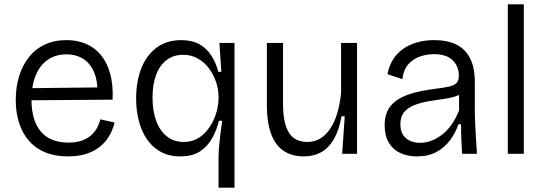

<svg xmlns="http://www.w3.org/2000/svg" viewBox="-20 -713 2527 890"><path d="M296 12Q236 12 190.5 -6.5Q145 -25 114.5 -60Q84 -95 68.5 -143Q53 -191 53 -249Q53 -309 68.5 -359.5Q84 -410 114 -448Q144 -486 188 -506.5Q232 -527 288 -527Q337 -527 377 -510.5Q417 -494 446 -460Q475 -426 490 -374Q505 -322 502 -251L98 -248V-304L455 -308L431 -266Q435 -330 418 -373.5Q401 -417 367.5 -439Q334 -461 288 -461Q238 -461 201.5 -436Q165 -411 145.5 -363.5Q126 -316 126 -250Q126 -155 169 -103.5Q212 -52 298 -52Q332 -52 357 -60.5Q382 -69 399.5 -83.5Q417 -98 428.5 -118Q440 -138 445 -160L511 -145Q502 -108 484 -79Q466 -50 438.5 -29.5Q411 -9 375.5 1.5Q340 12 296 12Z M993 157V22Q993 -5 995.5 -34Q998 -63 1002 -93.5Q1006 -124 1010 -153H995Q985 -112 964 -73.5Q943 -35 907.5 -11.5Q872 12 815 12Q751 12 705 -22Q659 -56 635 -117.5Q611 -179 611 -257Q611 -334 634.5 -395Q658 -456 705 -491.5Q752 -527 820 -527Q871 -527 905 -507.5Q939 -488 960 -455Q981 -422 992 -380H1006L997 -514H1067V-263V157ZM832 -55Q866 -55 892.5 -69Q919 -83 938 -106Q957 -129 969.5 -156Q982 -183 987.5 -209.5Q993 -236 993 -256V-265Q993 -299 981.5 -333Q970 -367 949 -395.5Q928 -424 897.5 -441.5Q867 -459 829 -459Q784 -459 752 -434.5Q720 -410 703.5 -365.5Q687 -321 687 -260Q687 -200 703.5 -154Q720 -108 752.5 -81.5Q785 -55 832 -55Z M1389 12Q1303 12 1260 -47.5Q1217 -107 1217 -227V-514H1292V-231Q1292 -142 1319 -98.5Q1346 -55 1405 -55Q1438 -55 1464.5 -71Q1491 -87 1511 -117Q1531 -147 1543.5 -189Q1556 -231 1561 -282V-514H1635V-223V0H1566L1578 -174H1563Q1552 -110 1528 -68.5Q1504 -27 1469 -7.5Q1434 12 1389 12Z M1912 12Q1870 12 1836 -3.5Q1802 -19 1782.5 -51.5Q1763 -84 1763 -133Q1763 -170 1775.5 -197.5Q1788 -225 1815.5 -245.5Q1843 -266 1887.5 -279.5Q1932 -293 1995 -301Q2036 -306 2061 -311.5Q2086 -317 2096.5 -328.5Q2107 -340 2107 -363Q2107 -405 2078.5 -433.5Q2050 -462 1991 -462Q1961 -462 1929.5 -452Q1898 -442 1874.5 -417Q1851 -392 1845 -346L1776 -369Q1783 -406 1800.5 -435Q1818 -464 1846 -484.5Q1874 -505 1911 -516Q1948 -527 1993 -527Q2054 -527 2096 -506Q2138 -485 2159.5 -442Q2181 -399 2181 -331V-211Q2181 -179 2182.5 -142Q2184 -105 2186.5 -68.5Q2189 -32 2191 0H2122Q2120 -36 2118.5 -69.5Q2117 -103 2117 -137H2105Q2092 -98 2066.5 -63.5Q2041 -29 2003 -8.5Q1965 12 1912 12ZM1928 -51Q1952 -51 1976.5 -59.5Q2001 -68 2025.5 -86Q2050 -104 2071 -132.5Q2092 -161 2108 -201V-296L2136 -293Q2121 -276 2093.5 -267Q2066 -258 2032 -253.5Q1998 -249 1963.5 -243Q1929 -237 1900 -225.5Q1871 -214 1853.5 -193.5Q1836 -173 1836 -137Q1836 -94 1861.5 -72.5Q1887 -51 1928 -51Z M2334 0V-693H2408V0Z"/></svg>

Font: Bricolage Grotesque 24pt Light
Style: Regular
Weight: 300
Designer: Mathieu Triay
Foundry: Atelier Triay
Version: Version 1.001;gftools[0.9.33.dev8+g029e19f]